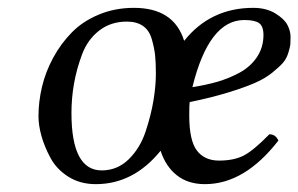

<svg xmlns="http://www.w3.org/2000/svg" viewBox="-20 -459 760 489"><path d="M162 -171Q162 -25 239 -25Q279 -25 308 -53.5Q337 -82 351 -124.5Q365 -167 371 -204Q377 -241 377 -271Q377 -300 375 -318.5Q373 -337 366.5 -359.5Q360 -382 344 -393Q328 -404 303 -404Q262 -404 232.5 -381Q203 -358 189 -320.5Q175 -283 168.5 -246Q162 -209 162 -171ZM78 -163Q78 -200 87 -238Q96 -276 115.5 -312Q135 -348 163 -376.5Q191 -405 232 -422Q273 -439 321 -439Q423 -439 449 -355Q516 -439 625 -439Q658 -439 681 -425Q704 -411 712 -395.5Q720 -380 720 -365Q720 -352 719.5 -346Q719 -340 714.5 -325Q710 -310 701 -299.5Q692 -289 673.5 -274Q655 -259 628.5 -247.5Q602 -236 559.5 -223Q517 -210 463 -199Q462 -191 462 -165Q462 -101 481.5 -75.5Q501 -50 538 -50Q575 -50 600 -62.5Q625 -75 666 -117Q682 -117 689 -101Q603 10 502 10Q459 10 430.5 -12.5Q402 -35 389 -75Q320 10 224 10Q184 10 154 -9Q124 -28 108.5 -57Q93 -86 85.5 -113Q78 -140 78 -163ZM651 -370Q651 -392 640 -400Q629 -408 602 -408Q512 -408 470 -237Q502 -242 531 -250Q560 -258 588.5 -273Q617 -288 634 -313Q651 -338 651 -370Z"/></svg>

Font: Linux Libertine O
Style: Italic
Weight: 400
Italic angle: -12°
Designer: Philipp H. Poll
Foundry: Philipp H. Poll
Version: Version 5.1.6